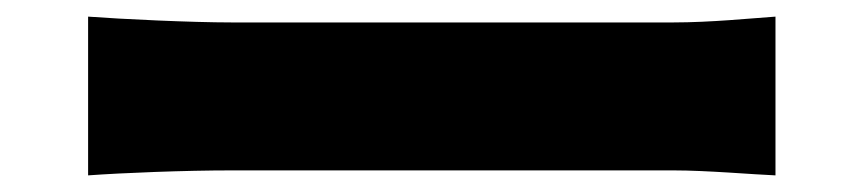

<svg xmlns="http://www.w3.org/2000/svg" viewBox="-20 -500 1040 231"><path d="M86 -289C127 -292 202 -295 259 -295H790C831 -295 887 -290 913 -289V-480C884 -478 835 -473 790 -473H259C210 -473 126 -477 86 -480Z"/></svg>

Font: Noto Sans Korean Black
Style: Bold
Weight: 900
Designer: Ryoko NISHIZUKA (kana & ideographs); Paul D. Hunt (Latin, Greek & Cyrillic); Wenlong ZHANG (bopomofo); Sandoll Communica
Foundry: Adobe Systems Incorporated
Version: Version 1.000;PS 1;hotconv 1.0.78;makeotf.lib2.5.61930